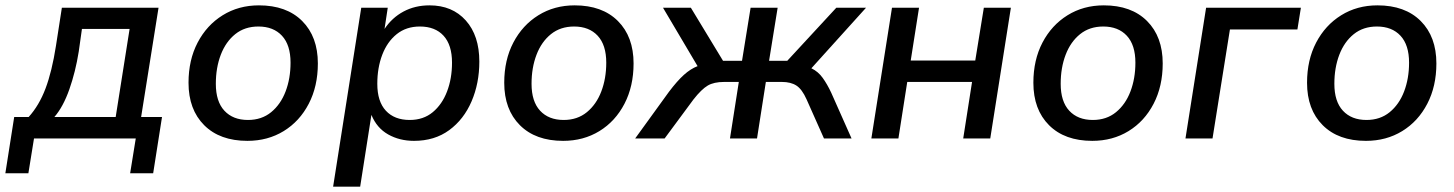

<svg xmlns="http://www.w3.org/2000/svg" viewBox="-53 -517 5431 717"><path d="M-33 130 0 -80H54Q93 -123 117 -186.5Q141 -250 156 -346L178 -488H539L474 -80H552L519 130H433L454 0H74L53 130ZM150 -80H379L431 -409H253L241 -324Q229 -249 206 -183.5Q183 -118 150 -80Z M871 9Q768 9 709.5 -49.5Q651 -108 651 -208Q651 -293 685 -358Q719 -423 778.5 -460Q838 -497 914 -497Q1017 -497 1075.5 -438.5Q1134 -380 1134 -280Q1134 -195 1100 -129.5Q1066 -64 1006.5 -27.5Q947 9 871 9ZM873 -69Q924 -69 959.5 -98Q995 -127 1013.5 -175.5Q1032 -224 1032 -283Q1032 -349 1000 -383.5Q968 -418 912 -418Q861 -418 825.5 -389.5Q790 -361 771.5 -312.5Q753 -264 753 -204Q753 -138 785 -103.5Q817 -69 873 -69Z M1191 180 1296 -488H1395L1383 -409Q1411 -451 1454 -474Q1497 -497 1551 -497Q1636 -497 1686.5 -440.5Q1737 -384 1737 -287Q1737 -206 1708 -138.5Q1679 -71 1624.5 -31Q1570 9 1493 9Q1439 9 1396.5 -15Q1354 -39 1334 -88L1292 180ZM1477 -69Q1528 -69 1563 -98Q1598 -127 1616.5 -175.5Q1635 -224 1635 -283Q1635 -349 1603.5 -383.5Q1572 -418 1515 -418Q1464 -418 1428.5 -389.5Q1393 -361 1374.5 -312.5Q1356 -264 1356 -204Q1356 -138 1388 -103.5Q1420 -69 1477 -69Z M2050 9Q1947 9 1888.5 -49.5Q1830 -108 1830 -208Q1830 -293 1864 -358Q1898 -423 1957.5 -460Q2017 -497 2093 -497Q2196 -497 2254.5 -438.5Q2313 -380 2313 -280Q2313 -195 2279 -129.5Q2245 -64 2185.5 -27.5Q2126 9 2050 9ZM2052 -69Q2103 -69 2138.5 -98Q2174 -127 2192.5 -175.5Q2211 -224 2211 -283Q2211 -349 2179 -383.5Q2147 -418 2091 -418Q2040 -418 2004.5 -389.5Q1969 -361 1950.5 -312.5Q1932 -264 1932 -204Q1932 -138 1964 -103.5Q1996 -69 2052 -69Z M2319 0 2445 -174Q2476 -215 2501 -237.5Q2526 -260 2552 -270L2423 -488H2527L2647 -290H2718L2750 -488H2851L2819 -290H2887L3070 -488H3181L2977 -262Q3002 -250 3019 -226.5Q3036 -203 3051 -171L3127 0H3024L2959 -146Q2942 -184 2921 -197.5Q2900 -211 2867 -211H2807L2774 0H2673L2706 -211H2651Q2613 -211 2590 -197.5Q2567 -184 2537 -146L2429 0Z M3201 0 3278 -488H3379L3348 -291H3589L3621 -488H3722L3645 0H3544L3577 -211H3335L3302 0Z M4026 9Q3923 9 3864.5 -49.5Q3806 -108 3806 -208Q3806 -293 3840 -358Q3874 -423 3933.5 -460Q3993 -497 4069 -497Q4172 -497 4230.5 -438.5Q4289 -380 4289 -280Q4289 -195 4255 -129.5Q4221 -64 4161.5 -27.5Q4102 9 4026 9ZM4028 -69Q4079 -69 4114.5 -98Q4150 -127 4168.5 -175.5Q4187 -224 4187 -283Q4187 -349 4155 -383.5Q4123 -418 4067 -418Q4016 -418 3980.5 -389.5Q3945 -361 3926.5 -312.5Q3908 -264 3908 -204Q3908 -138 3940 -103.5Q3972 -69 4028 -69Z M4374 0 4451 -488H4805L4792 -407H4540L4475 0Z M5048 9Q4945 9 4886.5 -49.5Q4828 -108 4828 -208Q4828 -293 4862 -358Q4896 -423 4955.5 -460Q5015 -497 5091 -497Q5194 -497 5252.5 -438.5Q5311 -380 5311 -280Q5311 -195 5277 -129.5Q5243 -64 5183.5 -27.5Q5124 9 5048 9ZM5050 -69Q5101 -69 5136.5 -98Q5172 -127 5190.5 -175.5Q5209 -224 5209 -283Q5209 -349 5177 -383.5Q5145 -418 5089 -418Q5038 -418 5002.5 -389.5Q4967 -361 4948.5 -312.5Q4930 -264 4930 -204Q4930 -138 4962 -103.5Q4994 -69 5050 -69Z"/></svg>

Font: Nunito Sans SemiBold
Style: Italic
Weight: 600
Italic angle: -9°
Designer: Vernon Adams
Foundry: Vernon Adams
Version: Version 3.006; ttfautohint (v1.8.3)